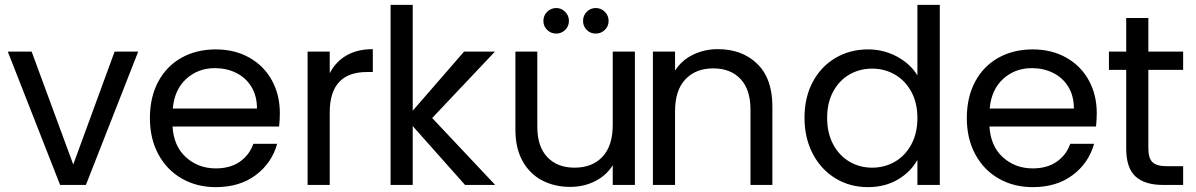

<svg xmlns="http://www.w3.org/2000/svg" viewBox="-20 -760 4914 789"><path d="M281 -84 451 -548H548L333 0H227L12 -548H110Z M1127 -240H689Q694 -159 744.5 -113.5Q795 -68 867 -68Q926 -68 965.5 -95.5Q1005 -123 1021 -169H1119Q1097 -90 1031 -40.5Q965 9 867 9Q789 9 727.5 -26Q666 -61 631 -125.5Q596 -190 596 -275Q596 -360 630 -424Q664 -488 725.5 -522.5Q787 -557 867 -557Q945 -557 1005 -523Q1065 -489 1097.5 -429.5Q1130 -370 1130 -295Q1130 -269 1127 -240ZM863 -480Q794 -480 745.5 -436Q697 -392 690 -314H1036Q1036 -366 1013 -403.5Q990 -441 950.5 -460.5Q911 -480 863 -480Z M1512 -558V-464H1488Q1335 -464 1335 -298V0H1244V-548H1335V-459Q1359 -506 1403.5 -532Q1448 -558 1512 -558Z M1891 0 1676 -242V0H1585V-740H1676V-305L1887 -548H2014L1756 -275L2015 0Z M2589 -548V0H2498V-81Q2472 -39 2425.5 -15.5Q2379 8 2323 8Q2259 8 2208 -18.5Q2157 -45 2127.5 -98Q2098 -151 2098 -227V-548H2188V-239Q2188 -158 2229 -114.5Q2270 -71 2341 -71Q2414 -71 2456 -116Q2498 -161 2498 -247V-548ZM2213 -674Q2213 -696 2228.5 -711.5Q2244 -727 2266 -727Q2287 -727 2302.5 -711.5Q2318 -696 2318 -674Q2318 -652 2302.5 -637Q2287 -622 2266 -622Q2244 -622 2228.5 -637Q2213 -652 2213 -674ZM2376 -674Q2376 -696 2391 -711.5Q2406 -727 2428 -727Q2450 -727 2465.5 -711.5Q2481 -696 2481 -674Q2481 -652 2465.5 -637Q2450 -622 2428 -622Q2406 -622 2391 -637Q2376 -652 2376 -674Z M3154 -323V0H3064V-310Q3064 -392 3023 -435.5Q2982 -479 2911 -479Q2839 -479 2796.5 -434Q2754 -389 2754 -303V0H2663V-548H2754V-470Q2781 -512 2827.5 -535Q2874 -558 2930 -558Q3030 -558 3092 -497.5Q3154 -437 3154 -323Z M3547 -557Q3611 -557 3666 -527.5Q3721 -498 3750 -450V-740H3842V0H3750V-103Q3723 -54 3670 -22.5Q3617 9 3546 9Q3473 9 3413.5 -27Q3354 -63 3320 -128Q3286 -193 3286 -276Q3286 -360 3320 -423.5Q3354 -487 3413.5 -522Q3473 -557 3547 -557ZM3564 -478Q3513 -478 3471 -454Q3429 -430 3404 -384Q3379 -338 3379 -276Q3379 -213 3404 -166.5Q3429 -120 3471 -95.5Q3513 -71 3564 -71Q3615 -71 3657.5 -95.5Q3700 -120 3725 -166.5Q3750 -213 3750 -275Q3750 -337 3725 -383Q3700 -429 3657.5 -453.5Q3615 -478 3564 -478Z M4484 -240H4046Q4051 -159 4101.5 -113.5Q4152 -68 4224 -68Q4283 -68 4322.5 -95.5Q4362 -123 4378 -169H4476Q4454 -90 4388 -40.5Q4322 9 4224 9Q4146 9 4084.5 -26Q4023 -61 3988 -125.5Q3953 -190 3953 -275Q3953 -360 3987 -424Q4021 -488 4082.5 -522.5Q4144 -557 4224 -557Q4302 -557 4362 -523Q4422 -489 4454.5 -429.5Q4487 -370 4487 -295Q4487 -269 4484 -240ZM4220 -480Q4151 -480 4102.5 -436Q4054 -392 4047 -314H4393Q4393 -366 4370 -403.5Q4347 -441 4307.5 -460.5Q4268 -480 4220 -480Z M4699 -473V-150Q4699 -110 4716 -93.5Q4733 -77 4775 -77H4842V0H4760Q4684 0 4646 -35Q4608 -70 4608 -150V-473H4537V-548H4608V-686H4699V-548H4842V-473Z"/></svg>

Font: Poppins A&M
Style: Regular-A&M
Weight: 400
Designer: Ninad Kale (Devanagari), Jonny Pinhorn (Latin)
Foundry: Indian Type Foundry
Version: 4.004